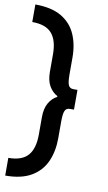

<svg xmlns="http://www.w3.org/2000/svg" viewBox="-101 -830 581 1030"><g transform="rotate(10 189.5 -315.0)"><path d="M5 151V54.5Q78.5 54.5 111.5 17Q144.5 -20.5 144.5 -97V-192Q144.5 -239.5 162 -269.5Q179.5 -299.5 206.5 -313V-317.5Q179.5 -331.5 162 -361.2Q144.5 -391 144.5 -438.5V-534Q144.5 -610.5 111.5 -648Q78.5 -685.5 5 -685.5V-781Q92.5 -781 146.5 -749.8Q200.5 -718.5 225.5 -663Q250.5 -607.5 250.5 -535.5V-443.5Q250.5 -401 257.8 -385Q265 -369 284.5 -369H307V-261.5H284.5Q265 -261.5 257.8 -245.2Q250.5 -229 250.5 -187V-96Q250.5 -24 225.5 31.8Q200.5 87.5 146.5 119.2Q92.5 151 5 151Z"/></g></svg>

Font: Karla SemiBold
Style: Regular
Weight: 600
Designer: Jonathan Pinhorn
Version: Version 2.004; ttfautohint (v1.8.4.7-5d5b);gftools[0.9.33]